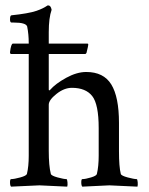

<svg xmlns="http://www.w3.org/2000/svg" viewBox="-20 -698 559 721"><path d="M17.6 -502Q21.5 -534.2 28.3 -534.2H87.9V-536.1Q87.9 -569.3 82 -598.6Q77.1 -613.3 32.2 -613.3H23.4Q17.6 -613.3 17.6 -625Q17.6 -640.6 23.4 -640.6Q52.7 -643.6 77.6 -647.9Q102.5 -652.3 116.7 -657.2Q130.9 -662.1 140.6 -667Q150.4 -671.9 154.3 -674.8L159.2 -677.7H161.1Q170.9 -677.7 173.8 -661.1Q163.1 -630.9 163.1 -577.1V-534.2H308.6Q311.5 -534.2 311.5 -530.3Q311.5 -526.4 304.7 -499L300.8 -495.1H163.1V-362.3Q163.1 -358.4 165 -358.4Q166 -358.4 168 -360.4Q188.5 -383.8 228.5 -405.8Q268.6 -427.7 303.7 -427.7Q369.1 -427.7 397.9 -380.9Q426.8 -334 426.8 -236.3V-130.9Q426.8 -71.3 433.6 -44.9Q435.5 -38.1 459.5 -31.7Q483.4 -25.4 493.2 -25.4Q496.1 -25.4 497.1 -13.7Q498 -2 496.1 2.9Q398.4 -2 390.6 -2Q388.7 -2 289.1 2.9Q285.2 -1 285.2 -13.2Q285.2 -25.4 289.1 -25.4Q300.8 -25.4 321.8 -31.7Q342.8 -38.1 343.8 -44.9Q350.6 -73.2 350.6 -113.3V-216.8Q350.6 -306.6 326.2 -337.4Q301.8 -368.2 250 -368.2Q220.7 -368.2 191.9 -345.2Q163.1 -322.3 163.1 -304.7V-131.8Q163.1 -75.2 170.9 -44.9Q172.9 -38.1 196.3 -31.7Q219.7 -25.4 229.5 -25.4Q232.4 -25.4 233.4 -13.7Q234.4 -2 232.4 2.9Q134.8 -2 127.9 -2Q122.1 -2 21.5 2.9Q17.6 -1 17.6 -13.2Q17.6 -25.4 21.5 -25.4Q33.2 -25.4 56.2 -31.7Q79.1 -38.1 81.1 -44.9Q87.9 -73.2 87.9 -112.3V-495.1H22.5Q17.6 -495.1 17.6 -502Z"/></svg>

Font: Crimson Text
Style: Regular
Weight: 400
Version: Version 0.13